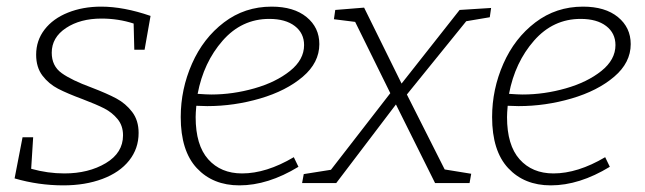

<svg xmlns="http://www.w3.org/2000/svg" viewBox="-20 -552 1946 579"><path d="M136 -393Q136 -353 166 -331.5Q196 -310 256 -288Q303 -270 331 -255Q359 -240 378.5 -214.5Q398 -189 398 -151Q398 -104 369.5 -68Q341 -32 289 -12.5Q237 7 171 7Q96 7 24 -14L48 -138H80L74 -43Q124 -29 174 -29Q247 -29 299 -60Q351 -91 351 -144Q351 -173 334.5 -193Q318 -213 294.5 -225Q271 -237 229 -253Q183 -270 155 -284.5Q127 -299 108 -324Q89 -349 89 -387Q89 -430 114.5 -463Q140 -496 185 -514Q230 -532 285 -532Q353 -532 434 -504L416 -402H385L383 -481Q337 -496 286 -496Q222 -496 179 -467.5Q136 -439 136 -393Z M572 -233Q570 -211 570 -199Q570 -114 608 -71.5Q646 -29 710 -29Q783 -29 866 -78L880 -49Q788 7 702 7Q622 7 573.5 -45Q525 -97 525 -199Q525 -283 559 -360Q593 -437 655.5 -484.5Q718 -532 799 -532Q866 -532 904.5 -500.5Q943 -469 943 -419Q943 -363 893 -320.5Q843 -278 764.5 -255Q686 -232 605 -232ZM576 -269Q604 -267 617 -267Q682 -267 747 -285.5Q812 -304 854.5 -338Q897 -372 897 -416Q897 -452 869 -473.5Q841 -495 792 -495Q709 -495 651.5 -429.5Q594 -364 576 -269Z M1457 -500 1386 -488 1207 -267 1321 -41 1401 -28 1396 0H1292L1174 -237L994 0H891L896 -27L978 -40L1157 -271L1051 -486L987 -494L991 -522L1078 -529L1191 -300L1366 -522L1461 -528Z M1511 -233Q1509 -211 1509 -199Q1509 -114 1547 -71.5Q1585 -29 1649 -29Q1722 -29 1805 -78L1819 -49Q1727 7 1641 7Q1561 7 1512.5 -45Q1464 -97 1464 -199Q1464 -283 1498 -360Q1532 -437 1594.5 -484.5Q1657 -532 1738 -532Q1805 -532 1843.5 -500.5Q1882 -469 1882 -419Q1882 -363 1832 -320.5Q1782 -278 1703.5 -255Q1625 -232 1544 -232ZM1515 -269Q1543 -267 1556 -267Q1621 -267 1686 -285.5Q1751 -304 1793.5 -338Q1836 -372 1836 -416Q1836 -452 1808 -473.5Q1780 -495 1731 -495Q1648 -495 1590.5 -429.5Q1533 -364 1515 -269Z"/></svg>

Font: Bitter Pro Light
Style: Italic
Weight: 300
Italic angle: -9°
Designer: Sol Matas, and Bitter project Authors
Foundry: Sol Matas
Version: Version 1.010